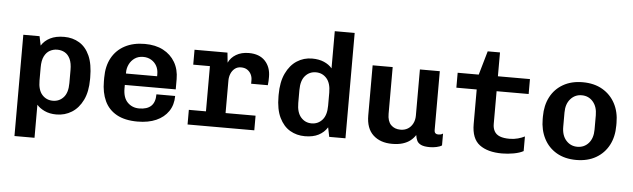

<svg xmlns="http://www.w3.org/2000/svg" viewBox="-53 -923 4306 1307"><g transform="rotate(5 2100.0 -269.5)"><path d="M77 181V-511H188L201 -448Q222 -482 260.5 -501.5Q299 -521 356 -521Q414 -521 459.5 -493.5Q505 -466 530.5 -409Q556 -352 556 -261V-249Q556 -164 528 -106.5Q500 -49 453 -19.5Q406 10 348 10Q301 10 266.5 -6.5Q232 -23 214 -45V181ZM316 -81Q360 -81 389 -113Q418 -145 418 -210V-300Q418 -347 404.5 -375.5Q391 -404 368 -417Q345 -430 316 -430Q290 -430 266.5 -417.5Q243 -405 228.5 -376.5Q214 -348 214 -300V-210Q214 -145 243 -113Q272 -81 316 -81Z M902 10Q816 10 760 -21Q704 -52 677.5 -109Q651 -166 651 -243V-268Q651 -347 682 -403.5Q713 -460 770.5 -490.5Q828 -521 907 -521Q980 -521 1032.5 -493.5Q1085 -466 1114 -416.5Q1143 -367 1143 -301V-231H795V-207Q795 -144 826.5 -112Q858 -80 906 -80Q960 -80 987.5 -106Q1015 -132 1015 -186H1143Q1143 -125 1113 -81Q1083 -37 1029.5 -13.5Q976 10 902 10ZM796 -309H1009V-323Q1009 -355 996 -379Q983 -403 959 -417.5Q935 -432 904 -432Q870 -432 846 -415.5Q822 -399 809 -372.5Q796 -346 796 -317Z M1361 0V-409H1247V-511H1472L1479 -443Q1495 -478 1531 -499.5Q1567 -521 1618 -521Q1690 -521 1729 -479.5Q1768 -438 1768 -371Q1768 -357 1767.5 -343Q1767 -329 1765 -314H1651V-339Q1651 -360 1642 -378Q1633 -396 1616 -407.5Q1599 -419 1573 -419Q1548 -419 1530.5 -405Q1513 -391 1504 -369Q1495 -347 1495 -322V0ZM1244 0V-100H1700V0Z M2046 10Q1990 10 1944.5 -16.5Q1899 -43 1871.5 -99.5Q1844 -156 1844 -245V-256Q1844 -343 1872 -402Q1900 -461 1946.5 -491Q1993 -521 2050 -521Q2097 -521 2131.5 -506Q2166 -491 2187 -466V-720H2323V0H2212L2199 -64Q2177 -29 2139.5 -9.5Q2102 10 2046 10ZM2084 -81Q2128 -81 2157 -113.5Q2186 -146 2186 -211V-300Q2186 -365 2157 -397.5Q2128 -430 2084 -430Q2040 -430 2011 -397.5Q1982 -365 1982 -300V-212Q1982 -147 2011 -114Q2040 -81 2084 -81Z M2642 10Q2561 10 2512.5 -35Q2464 -80 2464 -169V-511H2601V-192Q2601 -141 2625.5 -116Q2650 -91 2691 -91Q2719 -91 2740.5 -104Q2762 -117 2774.5 -141Q2787 -165 2787 -195V-511H2923V-110Q2923 -94 2930 -87.5Q2937 -81 2948 -81Q2957 -81 2965 -82.5Q2973 -84 2982 -90V-9Q2969 0 2945.5 5Q2922 10 2900 10Q2861 10 2840.5 0.5Q2820 -9 2812 -25.5Q2804 -42 2801 -64Q2787 -42 2766 -25.5Q2745 -9 2714.5 0.5Q2684 10 2642 10Z M3393 10Q3295 10 3239.5 -31.5Q3184 -73 3184 -173V-409H3045V-511H3189L3236 -674H3320V-511H3539V-409H3320V-185Q3320 -156 3332 -135Q3344 -114 3369.5 -104Q3395 -94 3436 -94Q3466 -94 3493 -101.5Q3520 -109 3539 -119V-19Q3514 -5 3473.5 2.5Q3433 10 3393 10Z M3900 10Q3822 10 3765.5 -23Q3709 -56 3679 -114.5Q3649 -173 3649 -247V-265Q3649 -341 3679 -398.5Q3709 -456 3765.5 -488.5Q3822 -521 3899 -521Q3978 -521 4034.5 -488Q4091 -455 4121.5 -397.5Q4152 -340 4152 -265V-247Q4152 -170 4121.5 -112.5Q4091 -55 4034.5 -22.5Q3978 10 3900 10ZM3900 -80Q3947 -80 3977 -114Q4007 -148 4007 -207V-305Q4007 -363 3977 -397.5Q3947 -432 3900 -432Q3854 -432 3823.5 -397.5Q3793 -363 3793 -305V-207Q3793 -148 3823.5 -114Q3854 -80 3900 -80Z"/></g></svg>

Font: Chivo Mono SemiBold
Style: Regular
Weight: 600
Monospace: yes
Designer: Hector Gatti
Foundry: Omnibus-Type
Version: Version 1.008